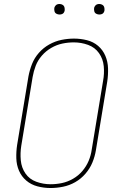

<svg xmlns="http://www.w3.org/2000/svg" viewBox="-20 -937 616 965"><path d="M234 8Q265 8 297 1.5Q329 -5 358 -21.5Q387 -38 409.5 -64Q432 -90 444.5 -120.5Q457 -151 462 -182L519 -527Q524 -560 523 -593.5Q522 -627 509.5 -656.5Q497 -686 473 -706.5Q449 -727 417 -735Q385 -743 352 -743Q321 -743 289 -736.5Q257 -730 227.5 -713.5Q198 -697 175.5 -671.5Q153 -646 141 -615.5Q129 -585 123 -553L66 -208Q61 -175 62 -141.5Q63 -108 75.5 -79Q88 -50 112 -29.5Q136 -9 168 -0.5Q200 8 234 8ZM234 -11Q197 -11 162.5 -23.5Q128 -36 108 -65Q88 -94 84.5 -131Q81 -168 87 -205L144 -550Q149 -579 159.5 -606.5Q170 -634 190.5 -657.5Q211 -681 238 -696.5Q265 -712 293.5 -718Q322 -724 351 -724Q388 -724 422.5 -711.5Q457 -699 477.5 -670Q498 -641 501.5 -604Q505 -567 498 -530L441 -185Q437 -156 425.5 -128.5Q414 -101 394 -77.5Q374 -54 347 -38.5Q320 -23 291.5 -17Q263 -11 234 -11ZM479 -864Q485 -864 491 -866Q497 -868 500.5 -873Q504 -878 505 -884Q506 -892 504 -900Q502 -908 495 -912.5Q488 -917 479 -917Q473 -917 467.5 -915Q462 -913 458 -907.5Q454 -902 453 -897Q452 -888 454 -880Q456 -872 463.5 -868Q471 -864 479 -864ZM279 -864Q285 -864 291 -866Q297 -868 300.5 -873Q304 -878 305 -884Q306 -892 304 -900Q302 -908 295 -912.5Q288 -917 279 -917Q273 -917 267.5 -915Q262 -913 258 -907.5Q254 -902 253 -897Q252 -888 254 -880Q256 -872 263.5 -868Q271 -864 279 -864Z"/></svg>

Font: Iosevka Sparkle Thin Oblique
Style: Regular
Weight: 100
Italic angle: -9°
Designer: Belleve Invis
Foundry: Belleve Invis
Version: Version 4.5.0; ttfautohint (v1.8.3)